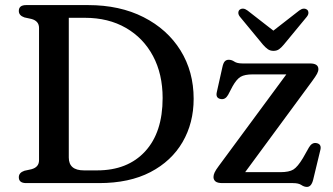

<svg xmlns="http://www.w3.org/2000/svg" viewBox="-20 -720 1308 755"><path d="M54 -23Q54 -41 76 -48.5L103.5 -54.5Q133.5 -62.5 133.5 -90V-610Q133.5 -637.5 103.5 -645.5L76 -651.5Q54 -659 54 -677Q54 -700 83 -700H326.5Q451 -700 544.5 -652.5Q638 -605 689.8 -521.8Q741.5 -438.5 741.5 -331.5Q741.5 -236.5 698 -161.5Q654.5 -86.5 571.5 -43.2Q488.5 0 369.5 0H83Q54 0 54 -23ZM362 -50Q482 -50 550.8 -124.8Q619.5 -199.5 619.5 -334.5Q619.5 -428.5 581.8 -499.5Q544 -570.5 475.2 -610.2Q406.5 -650 313.5 -650H250.5V-100.5Q250.5 -50 310 -50ZM1207.5 -401 944 -43H1082Q1117 -43 1133.8 -53.5Q1150.5 -64 1171 -98L1195 -140.5Q1206.5 -160 1223.5 -157.5Q1245 -154 1240 -131.5L1211.5 -13.5Q1204.5 15 1187 15Q1176 15 1165 7.5Q1154 0 1132 0H855Q835.5 0 827.5 -6.5Q819.5 -13 819.5 -24Q819.5 -32 823.8 -41.5Q828 -51 840 -67L1106 -427.5H974Q942.5 -427.5 926.5 -418.2Q910.5 -409 894.5 -380.5L877 -347Q866 -327.5 848.5 -330.5Q827 -334 832.5 -357.5L854.5 -456Q858 -472.5 864 -478.8Q870 -485 879.5 -485Q891 -485 901.5 -477.8Q912 -470.5 934 -470.5H1199Q1232 -470.5 1232 -448Q1232 -440 1226.8 -430Q1221.5 -420 1207.5 -401ZM1096 -544.5Q1086.5 -533 1077.5 -526.5Q1068.5 -520 1055.5 -520Q1042.5 -520 1033.2 -526.5Q1024 -533 1014 -544.5L924 -653.5Q917 -662 917.2 -669.8Q917.5 -677.5 922 -681.5Q935.5 -692 953.5 -678.5L1055 -599.5L1156.5 -678.5Q1174.5 -692 1188 -681.5Q1192.5 -677.5 1192.8 -669.8Q1193 -662 1186 -653.5Z"/></svg>

Font: Fraunces 9pt Soft
Style: Regular
Weight: 400
Version: Version 1.000;[0bf87f6ff]